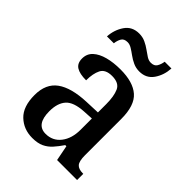

<svg xmlns="http://www.w3.org/2000/svg" viewBox="-216 -848 964 964"><g transform="rotate(45 266.5 -365.5)"><path d="M188 10Q127 10 85.5 -29.5Q44 -69 44 -151Q44 -231 96.5 -269Q149 -307 254 -311L331 -314V-373Q331 -428 316.5 -461Q302 -494 252 -494Q205 -494 190 -464Q175 -434 175 -386Q129 -386 106 -400.5Q83 -415 83 -449Q83 -483 106.5 -504.5Q130 -526 169.5 -536.5Q209 -547 259 -547Q348 -547 392.5 -508Q437 -469 437 -374V-116Q437 -74 450 -59Q463 -44 494 -44H497V0H355L339 -82H331Q312 -54 293.5 -33.5Q275 -13 250.5 -1.5Q226 10 188 10ZM221 -52Q271 -52 301 -90.5Q331 -129 331 -191V-271L278 -268Q208 -264 181 -233.5Q154 -203 154 -146Q154 -52 221 -52ZM332 -606Q308 -606 287.5 -615.5Q267 -625 250 -637.5Q233 -650 217.5 -659.5Q202 -669 187 -669Q162 -669 153 -652.5Q144 -636 142 -616H93Q96 -665 122 -703Q148 -741 198 -741Q222 -741 242.5 -731.5Q263 -722 280 -709.5Q297 -697 312 -687.5Q327 -678 342 -678Q366 -678 375.5 -694Q385 -710 388 -731H436Q433 -681 407 -643.5Q381 -606 332 -606Z"/></g></svg>

Font: Noto Serif Khmer SemiCondensed Medium
Style: Regular
Weight: 500
Width: 4
Designer: Danh Hong and the Monotype Design Team
Foundry: Monotype Imaging Inc.
Version: Version 2.004; ttfautohint (v1.8.4.7-5d5b)